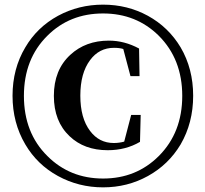

<svg xmlns="http://www.w3.org/2000/svg" viewBox="-20 -787 885 827"><path d="M424 20Q319 20 229.5 -29Q140 -78 89 -165Q34 -258 34 -374.5Q34 -491 89 -583Q140 -670 230 -719Q319 -767 424 -767Q529 -767 617 -719Q706 -670 758 -583Q812 -491 812 -374.5Q812 -258 758 -165Q706 -78 617.5 -29Q529 20 424 20ZM664 -115Q765 -216 765 -374Q765 -532 664 -633Q567 -729 424 -729Q280 -729 184 -633Q83 -533 83 -374Q83 -215 184 -115Q281 -18 424 -18Q567 -18 664 -115ZM444 -140Q343 -140 280 -200Q212 -264 212 -374Q212 -486 283 -551Q349 -612 449 -612Q516 -612 579 -578L581 -459H542L511 -576Q495 -581 471 -581Q407 -581 368 -528Q326 -472 326 -375Q326 -278 368 -223Q407 -171 470 -171Q493 -171 515 -177L545 -292H586L583 -176Q522 -140 444 -140Z"/></svg>

Font: GenRyuMin TW H
Style: Regular
Weight: 900
Version: Version 1.501;PS 1;hotconv 16.6.51;makeotf.lib2.5.65220